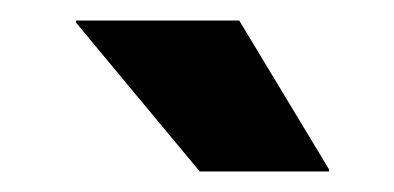

<svg xmlns="http://www.w3.org/2000/svg" viewBox="-20 -707 384 187"><path d="M213 -687 300.5 -542V-540H174.5L54 -685V-687Z"/></svg>

Font: Anek Gurmukhi
Style: Bold
Weight: 700
Designer: Sarang Kulkarni (Gurmukhi), Yesha Goshar (Latin)
Foundry: Ek Type
Version: Version 1.003